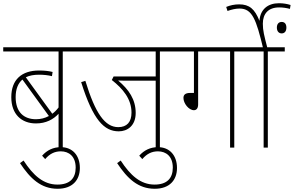

<svg xmlns="http://www.w3.org/2000/svg" viewBox="-20 -915 1821 1190"><path d="M475 -596V-622H0V-596H343V-249C331 -233 318 -220 304 -210L140 -436C162 -447 190 -452 222 -452C251 -452 278 -449 302 -443L306 -469C282 -475 256 -478 222 -478C115 -478 50 -422 50 -313C50 -206 114 -150 203 -150C265 -150 311 -175 343 -210V0H369V-596ZM77 -313C77 -363 92 -399 119 -422L283 -196C259 -183 232 -176 203 -176C129 -176 77 -219 77 -313Z M337 255C429 255 475 201 475 126C475 48 429 -3 357 -3C310 -3 271 16 241 50L260 71C288 38 319 23 357 23C407 23 449 54 449 124C449 190 413 229 336 229C249 229 186 172 126 80L104 96C168 193 235 255 337 255Z M971 -596H1077V-622H461V-596H945V-441H684L673 -419C742 -365 795 -301 795 -217C795 -158 766 -127 713 -127C631 -127 571 -211 509 -414L483 -406C557 -170 626 -101 716 -101C770 -101 821 -136 821 -215C821 -298 779 -360 712 -416C732 -415 755 -415 776 -415H945V0H971Z M939 255C1031 255 1077 201 1077 126C1077 48 1031 -3 959 -3C912 -3 873 16 843 50L862 71C890 38 921 23 959 23C1009 23 1051 54 1051 124C1051 190 1015 229 938 229C851 229 788 172 728 80L706 96C770 193 837 255 939 255Z M1208 -596H1406V0H1432V-596H1537V-622H1063V-596H1182V-339H1159C1128 -339 1117 -327 1117 -308C1117 -274 1150 -232 1182 -232C1196 -232 1208 -242 1208 -268Z M1640 -596H1745V-622H1523V-596H1614V0H1640Z M1611 -615H1638C1617 -695 1609 -726 1609 -768C1609 -830 1643 -869 1710 -869C1733 -869 1754 -866 1777 -860L1781 -884C1759 -891 1736 -895 1709 -895C1640 -895 1593 -857 1588 -786C1559 -859 1526 -888 1462 -888C1433 -888 1406 -882 1382 -872L1390 -847C1416 -856 1440 -862 1465 -862C1544 -862 1568 -793 1611 -615ZM1696 -744C1696 -720 1709 -708 1726 -708C1742 -708 1755 -719 1755 -744C1755 -767 1744 -779 1726 -779C1708 -779 1696 -767 1696 -744Z"/></svg>

Font: Noto Sans Devanagari SemiCondensed Thin
Style: Regular
Weight: 100
Width: 4
Designer: Jelle Bosma - Monotype Design Team
Foundry: Monotype Imaging Inc.
Version: Version 2.004